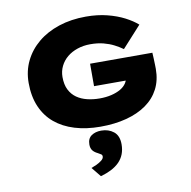

<svg xmlns="http://www.w3.org/2000/svg" viewBox="-106 -826 1259 1263"><g transform="rotate(-10 523.0 -194.5)"><path d="M520 10Q426 10 349 -13.5Q272 -37 217.5 -82.5Q163 -128 133.5 -196.5Q104 -265 104 -355Q104 -435 136.5 -501.5Q169 -568 228 -617Q287 -666 369 -693Q451 -720 550 -720Q628 -720 692.5 -703.5Q757 -687 806 -661.5Q855 -636 888 -607L760 -466Q735 -484 704 -500Q673 -516 634.5 -526Q596 -536 547 -536Q501 -536 461 -522.5Q421 -509 392 -485Q363 -461 346.5 -427.5Q330 -394 330 -355Q330 -304 347.5 -269.5Q365 -235 395 -214Q425 -193 464.5 -183.5Q504 -174 547 -174Q590 -174 625.5 -182.5Q661 -191 687 -206Q713 -221 727 -242.5Q741 -264 741 -291V-314L770 -260H524V-410H940Q941 -396 942 -372Q943 -348 943.5 -327.5Q944 -307 944 -302Q944 -226 914 -168Q884 -110 828 -70.5Q772 -31 694 -10.5Q616 10 520 10ZM466 331 414 267Q428 262 448 253Q468 244 484 231.5Q500 219 500 205Q500 195 492.5 190Q485 185 472 178Q449 167 438 152Q427 137 427 113Q427 73 453.5 54.5Q480 36 519 36Q568 36 602 63Q636 90 636 148Q636 184 624.5 213.5Q613 243 590.5 265.5Q568 288 536.5 304Q505 320 466 331Z"/></g></svg>

Font: Lexend Tera Black
Style: Regular
Weight: 900
Version: Version 1.007